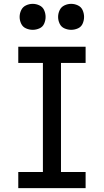

<svg xmlns="http://www.w3.org/2000/svg" viewBox="-20 -978 540 998"><path d="M75 0H425V-84H297V-651H425V-735H75V-651H203V-84H75ZM150 -823Q168 -823 185 -830.5Q202 -838 209.5 -855Q217 -872 217 -890Q217 -908 209.5 -925Q202 -942 185 -950Q168 -958 150 -958Q132 -958 115 -950Q98 -942 90 -925Q82 -908 82 -890Q82 -872 90 -855Q98 -838 115 -830.5Q132 -823 150 -823ZM350 -823Q368 -823 385 -830.5Q402 -838 409.5 -855Q417 -872 417 -890Q417 -908 409.5 -925Q402 -942 385 -950Q368 -958 350 -958Q332 -958 315 -950Q298 -942 290 -925Q282 -908 282 -890Q282 -872 290 -855Q298 -838 315 -830.5Q332 -823 350 -823Z"/></svg>

Font: Iosevka SS08 Medium
Style: Regular
Weight: 500
Monospace: yes
Designer: Belleve Invis
Foundry: Belleve Invis
Version: Version 3.4.3; ttfautohint (v1.8.3)